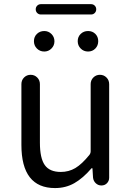

<svg xmlns="http://www.w3.org/2000/svg" viewBox="-20 -910 646 942"><path d="M250 12.7Q85 12.7 85 -199.2V-497.1Q85 -516.6 98.1 -529.8Q111.3 -543 130.4 -543Q149.4 -543 162.6 -529.8Q175.8 -516.6 175.8 -497.1V-210Q175.8 -133.8 199.7 -100.1Q223.6 -66.4 278.3 -66.4Q317.4 -66.4 349.6 -85.4Q381.8 -104.5 418.9 -150.4Q424.8 -158.2 424.8 -168V-497.1Q424.8 -516.6 438 -529.8Q451.2 -543 470.2 -543Q489.3 -543 502.4 -529.8Q515.6 -516.6 515.6 -497.1V-38.1Q515.6 -22.5 504.9 -11.2Q494.1 0 477.5 0Q461.9 0 450.2 -10.7Q438.5 -21.5 436.5 -38.1L433.6 -84Q432.6 -85 431.2 -85Q429.7 -85 428.7 -84Q387.7 -36.1 345.2 -11.7Q302.7 12.7 250 12.7ZM197.3 -657.2Q175.8 -657.2 161.1 -671.9Q146.5 -686.5 146.5 -708Q146.5 -729.5 161.1 -743.7Q175.8 -757.8 197.3 -757.8Q217.8 -757.8 232.4 -743.2Q247.1 -728.5 247.1 -707.5Q247.1 -686.5 232.4 -671.9Q217.8 -657.2 197.3 -657.2ZM180.7 -838.9Q169.9 -838.9 162.6 -846.2Q155.3 -853.5 155.3 -864.3Q155.3 -875 162.6 -882.3Q169.9 -889.6 180.7 -889.6H426.8Q437.5 -889.6 444.8 -882.3Q452.1 -875 452.1 -864.3Q452.1 -853.5 444.8 -846.2Q437.5 -838.9 426.8 -838.9ZM447.8 -671.9Q433.6 -657.2 412.1 -657.2Q390.6 -657.2 376 -671.9Q361.3 -686.5 361.3 -708Q361.3 -729.5 376 -743.7Q390.6 -757.8 412.1 -757.8Q433.6 -757.8 447.8 -743.7Q461.9 -729.5 461.9 -708Q461.9 -686.5 447.8 -671.9Z"/></svg>

Font: Gen Jyuu GothicX Regular
Style: Regular
Weight: 400
Designer: [Source Han Sans]
Ryoko NISHIZUKA  (kana & ideographs); Paul D. Hunt (Latin, Greek & Cyrillic); Wenlong ZHANG  (bopomofo
Version: Version 1.002.20150607